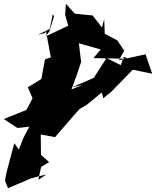

<svg xmlns="http://www.w3.org/2000/svg" viewBox="-25 -900 819 1008"><path d="M348 -425 377 -503 401 -575 389 -673 504 -640 465 -595 572 -593 648 -592 625 -602 609 -558 523 -601 531 -590 467 -491 356 -443 407 -453 290 -407 227 -376 258 -367 364 -386ZM252 -825 236 -748 174 -717 212 -727 216 -738 242 -599 211 -588 192 -485 121 -442 146 -384 114 -323 -5 -275 67 -228 129 -235 97 -174 74 -115 50 -148 10 2 1 48 17 88 139 36 172 27 219 16 176 44 191 -24 233 -49 190 -87 189 -194 264 -180 359 -290 393 -328 431 -350 510 -415 517 -384 559 -418 673 -535 662 -536 774 -513 739 -615 599 -584 627 -634 591 -688 525 -723 522 -799 510 -756 461 -819 368 -828 321 -880 317 -823 333 -765 215 -709 234 -735 259 -815Z"/></svg>

Font: Hussar Lance
Style: Italic
Weight: 700
Foundry: Cannot Into Space Fonts, PlusOne Fonts
Version: Version 2.27